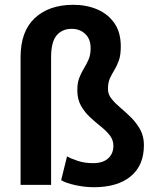

<svg xmlns="http://www.w3.org/2000/svg" viewBox="-20 -781 664 811"><path d="M195.8 -538.1V0H66.9V-539.6Q66.9 -648.9 127.2 -704.8Q187.5 -760.7 289.6 -760.7Q345.7 -760.7 391.1 -741.2Q436.5 -721.7 463.4 -682.9Q490.2 -644 490.2 -585Q490.2 -547.9 481.9 -524.9Q473.6 -502 463.1 -485.1Q452.6 -468.3 444.3 -450.2Q436 -432.1 436 -404.3Q436 -382.3 451.4 -363.3Q466.8 -344.2 489.5 -325.2Q512.2 -306.2 534.7 -283.7Q557.1 -261.2 572.5 -233.2Q587.9 -205.1 587.9 -168Q587.9 -82 532 -36.1Q476.1 9.8 376.5 9.8Q338.4 9.8 298.1 1Q257.8 -7.8 238.3 -20L263.2 -120.6Q278.8 -111.3 308.1 -101.6Q337.4 -91.8 372.6 -91.8Q415 -91.8 437 -112.1Q459 -132.3 459 -165Q459 -189.9 443.6 -209.5Q428.2 -229 405.5 -247.1Q382.8 -265.1 360.1 -286.1Q337.4 -307.1 322 -334.5Q306.6 -361.8 306.6 -399.9Q306.6 -431.6 315.2 -453.1Q323.7 -474.6 334.7 -492.4Q345.7 -510.3 354.2 -529.8Q362.8 -549.3 362.8 -577.6Q362.8 -616.2 340.1 -637.7Q317.4 -659.2 282.7 -659.2Q242.7 -659.2 219.2 -631.6Q195.8 -604 195.8 -538.1Z"/></svg>

Font: Vazirmatn UI FD SemiBold
Style: Regular
Weight: 600
Designer: Saber Rastikerdar
Foundry: Saber Rastikerdar
Version: Version 33.003